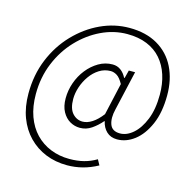

<svg xmlns="http://www.w3.org/2000/svg" viewBox="-112 -744 1006 1002"><g transform="rotate(15 391.5 -242.5)"><path d="M336 146Q273 146 220 124.5Q167 103 127.5 62.5Q88 22 66.5 -35Q45 -92 45 -164Q45 -265 80 -350Q115 -435 175.5 -498Q236 -561 311 -596Q386 -631 467 -631Q556 -631 619 -594.5Q682 -558 714.5 -492.5Q747 -427 747 -342Q747 -249 718.5 -184Q690 -119 646 -85.5Q602 -52 553 -52Q518 -52 496 -73Q474 -94 467 -127H465Q441 -99 412.5 -79.5Q384 -60 350 -60Q321 -60 296 -74.5Q271 -89 255 -118Q239 -147 239 -190Q239 -233 253.5 -274.5Q268 -316 294.5 -349.5Q321 -383 356 -403.5Q391 -424 431 -424Q456 -424 475 -410Q494 -396 506 -372H509L520 -415H554L505 -201Q493 -152 505 -119Q517 -86 560 -86Q596 -86 630 -115.5Q664 -145 686.5 -200.5Q709 -256 709 -335Q709 -393 693.5 -441Q678 -489 647.5 -524Q617 -559 571 -578Q525 -597 464 -597Q392 -597 324 -564.5Q256 -532 201.5 -474.5Q147 -417 115 -339.5Q83 -262 83 -171Q83 -104 102 -51.5Q121 1 155.5 37Q190 73 237 92Q284 111 339 111Q382 111 417 102Q452 93 484 74L500 103Q460 125 419 135.5Q378 146 336 146ZM355 -95Q380 -95 406.5 -112Q433 -129 459 -163L498 -336Q481 -367 464 -377.5Q447 -388 430 -388Q397 -388 369 -370.5Q341 -353 320.5 -324Q300 -295 289 -261.5Q278 -228 278 -197Q278 -145 300.5 -120Q323 -95 355 -95Z"/></g></svg>

Font: Source Sans 3 Light
Style: Italic
Weight: 300
Italic angle: -11°
Designer: Paul D. Hunt
Foundry: Adobe
Version: Version 3.046;hotconv 1.0.118;makeotfexe 2.5.65603